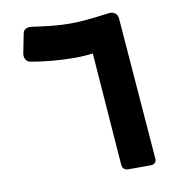

<svg xmlns="http://www.w3.org/2000/svg" viewBox="-72 -679 714 752"><g transform="rotate(-10 284.5 -303.0)"><path d="M377.5 5Q367.5 5 361.3 -0.9Q355.1 -6.9 354.1 -18L320.3 -465.8Q306.1 -464 287.8 -462.6Q269.5 -461.3 248.5 -461.3Q205 -461.3 157.4 -465.5Q109.8 -469.8 73 -476.8Q61.1 -479.4 55.7 -489.5Q50.3 -499.6 51.9 -511.5L67.4 -590.4Q70 -602.9 79.8 -607.6Q89.6 -612.2 103.6 -610.2Q151.9 -603.2 186.9 -599.9Q222 -596.6 254.5 -596.6Q287.2 -596.6 323.1 -600.2Q358.9 -603.7 409.2 -610.4Q424 -612.4 434.1 -604.6Q444.2 -596.9 445.2 -583.6L489.9 -18Q490.9 -6.5 484.4 -0.7Q477.9 5 468 5Z"/></g></svg>

Font: Rubik Light
Style: Italic
Weight: 300
Italic angle: -12°
Designer: Hubert and Fischer
Foundry: Hubert and Fischer
Version: Version 2.300;gftools[0.9.30]